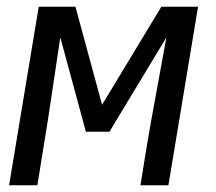

<svg xmlns="http://www.w3.org/2000/svg" viewBox="-20 -550 640 570"><path d="M7 0 95 -530H204L283 -239L459 -530H568L480 0H397L414 -106Q428 -189 443.5 -272Q459 -355 474 -439L305 -159H235L159 -439Q146 -355 134 -272Q122 -189 108 -106L91 0Z"/></svg>

Font: Iosevka Curly Extended
Style: Italic
Weight: 400
Width: 7
Italic angle: -9°
Monospace: yes
Designer: Belleve Invis
Foundry: Belleve Invis
Version: Version 11.1.0; ttfautohint (v1.8.3)